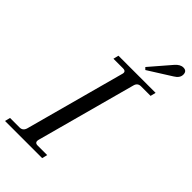

<svg xmlns="http://www.w3.org/2000/svg" viewBox="-288 -1003 1082 1082"><g transform="rotate(45 253.0 -462.0)"><path d="M-10 0 -2 -32H74Q100 -32 108 -59L269 -653Q278 -680 250 -680H174L182 -712H478L470 -680H394Q367 -680 360 -653L199 -59Q192 -32 218 -32H294L286 0ZM334 -774 440 -897Q463 -924 488 -924Q516 -924 516 -895Q516 -868 484 -849L346 -762Z"/></g></svg>

Font: Old Standard TT
Style: Italic
Weight: 400
Italic angle: -15.2°
Designer: Alexey Kryukov <alexios@thessalonica.org.ru>
Version: Version 2.2